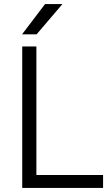

<svg xmlns="http://www.w3.org/2000/svg" viewBox="-20 -930 555 950"><path d="M90 -700H160V-64H490V0H90ZM203 -910H289L161 -760H89Z"/></svg>

Font: PT Root UI Web
Style: Regular
Weight: 400
Designer: Vitaly Kuzmin
Foundry: ParaType Ltd.
Version: Version 1.000W